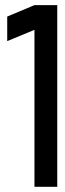

<svg xmlns="http://www.w3.org/2000/svg" viewBox="-20 -720 249 740"><path d="M7.8 -561.5V-656.2L112.8 -700.2H200.7V0H112.8V-605Z"/></svg>

Font: Silence
Style: Regular
Weight: 400
Designer: Lilo Joris
Foundry: Lilo Joris
Version: Version 1.035;Fontself Maker 3.5.7